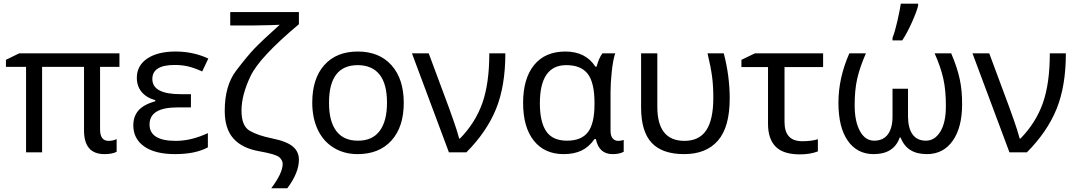

<svg xmlns="http://www.w3.org/2000/svg" viewBox="-20 -825 5834 1040"><path d="M567.9 -62Q593.8 -62 611.8 -71.8V-2.9Q587.9 9.8 545.9 9.8Q435.1 9.8 435.1 -118.2V-462.9H208V0H121.1V-462.9H12.2V-501L84 -536.1H627V-462.9H522V-124Q522 -62 567.9 -62Z M932.1 -62Q1016.6 -62 1106 -104V-26.9Q1038.1 9.8 928.7 9.8Q819.3 9.8 760.7 -32Q702.1 -73.7 702.1 -146Q702.1 -194.3 729.7 -226.3Q757.3 -258.3 821.3 -276.9V-282.2Q772.9 -295.9 747.1 -327.1Q721.2 -358.4 721.2 -403.8Q721.2 -469.7 777.6 -507.8Q834 -545.9 930.7 -545.9Q1027.3 -545.9 1108.4 -507.8L1075.2 -438Q1026.9 -459.5 994.6 -466.3Q962.4 -473.1 926.3 -473.1Q805.2 -473.1 805.2 -397Q805.2 -314.9 958 -314.9H1014.2V-243.2H941.4Q790 -243.2 790 -150.9Q790 -62 932.1 -62Z M1227.1 -687V-759.8H1599.1V-693.8Q1385.7 -515.1 1336.9 -412.4Q1288.1 -309.6 1288.1 -226.1Q1288.1 -142.6 1332.5 -116.7Q1377 -90.8 1454.6 -75.2Q1532.2 -59.6 1565.7 -31.7Q1599.1 -3.9 1599.1 40Q1599.1 110.8 1536.1 194.8H1449.2Q1511.2 112.3 1511.2 63Q1511.2 43.5 1493.2 26.9Q1475.1 10.3 1383.3 -5.9Q1291.5 -22 1244.4 -74.7Q1197.3 -127.4 1197.3 -224.1Q1197.3 -360.8 1258.5 -441.4Q1319.8 -522 1358.2 -562Q1396.5 -602.1 1495.1 -690.9Q1480 -689 1347.2 -687Z M1762.2 -269Q1761.7 -168 1801.8 -115.2Q1841.8 -62.5 1918.9 -63Q1996.1 -62.5 2036.1 -115.2Q2076.2 -168 2076.2 -269Q2076.2 -370.1 2036.1 -420.9Q1996.1 -471.7 1918 -472.2Q1762.2 -472.2 1762.2 -269ZM1917 9.8Q1844.2 9.8 1788.1 -24.4Q1731.9 -58.6 1701.7 -121.6Q1671.4 -185.1 1671.4 -269Q1671.4 -399.4 1736.8 -472.7Q1802.2 -545.9 1918 -545.9Q2034.2 -545.9 2100.6 -471.7Q2167 -397.5 2167 -267.6Q2167 -137.7 2100.6 -64Q2034.2 9.8 1917 9.8Z M2630.4 -536.1H2717.3Q2717.3 -358.4 2666.7 -234.4Q2616.2 -110.4 2506.3 0H2411.6L2211.4 -536.1H2302.2L2409.7 -247.1Q2416 -229 2435.1 -176Q2454.1 -123 2467.3 -74.2H2471.2Q2555.2 -160.2 2592.8 -266.8Q2630.4 -373.5 2630.4 -536.1Z M3033.2 9.8Q2929.7 9.8 2871.6 -63Q2813.5 -135.7 2813.5 -267.6Q2813.5 -399.4 2873 -472.7Q2932.6 -545.9 3042.5 -545.9Q3152.3 -545.9 3205.1 -463.9H3211.4Q3223.1 -508.8 3243.2 -536.1H3312.5Q3300.8 -502.4 3293.9 -439.2Q3287.1 -376 3287.1 -326.2V-118.2Q3287.1 -87.4 3299.1 -74.7Q3311 -62 3327.6 -62Q3344.2 -62 3358.4 -66.9V-2.9Q3335.9 9.8 3297.9 9.8Q3224.6 9.8 3207.5 -71.8H3200.2Q3170.9 -29.3 3130.6 -9.8Q3090.3 9.8 3033.2 9.8ZM3200.2 -261.2V-267.1Q3200.2 -377 3163.8 -424.6Q3127.4 -472.2 3047.4 -472.2Q2904.3 -472.2 2904.3 -265.1Q2904.3 -164.6 2938.7 -113.8Q2973.1 -63 3051.3 -63Q3129.4 -63 3164.8 -109.4Q3200.2 -155.8 3200.2 -261.2Z M3932.6 -292Q3932.6 -136.7 3868.9 -63.5Q3805.2 9.8 3686 9.8Q3566.9 9.8 3509.8 -51.5Q3452.6 -112.8 3452.6 -243.2V-536.1H3540.5V-246.1Q3540.5 -62 3687.5 -62Q3767.1 -62 3805.4 -119.1Q3843.8 -176.3 3843.8 -295.9Q3843.8 -358.4 3837.2 -409.4Q3830.6 -460.4 3812.5 -536.1H3900.4Q3932.6 -413.1 3932.6 -292Z M4140.1 -154.8V-461.9H3996.1V-501L4069.3 -536.1H4438.5V-461.9H4229.5V-164.1Q4229.5 -60.1 4325.2 -60.1Q4376 -60.1 4410.2 -70.8V-4.9Q4368.2 11.2 4312.5 11.2Q4223.1 11.2 4181.6 -30.5Q4140.1 -72.3 4140.1 -154.8Z M4580.6 -536.1H4670.4Q4638.2 -463.4 4623.5 -399.9Q4608.9 -336.4 4609.4 -251.5Q4609.9 -166.5 4638.2 -114.7Q4666.5 -63 4715.3 -63Q4764.2 -63 4789.6 -97.7Q4814.5 -132.3 4814.5 -192.9V-344.2H4898.4V-192.9Q4898.9 -130.4 4923.3 -96.7Q4947.8 -63 4995.6 -63Q5043.5 -63 5073.7 -112.3Q5103.5 -161.6 5103.5 -248.5Q5104 -335.4 5089.4 -399.9Q5074.7 -464.4 5042.5 -536.1H5132.3Q5164.6 -460.9 5178.2 -397.9Q5191.9 -335 5191.4 -259.8Q5191.4 -134.8 5140.6 -62.5Q5089.8 9.8 5000.5 9.8Q4892.1 9.8 4858.4 -80.1H4853.5Q4821.8 9.8 4712.4 9.8Q4623 9.8 4572.3 -62.5Q4521.5 -134.8 4521.5 -268.6Q4521.5 -402.3 4580.6 -536.1ZM4953.1 -805.2V-793.9Q4945.8 -763.2 4920.4 -706.1Q4895 -648.9 4867.2 -606H4814.5V-620.1Q4828.6 -656.2 4841.3 -712.9Q4854 -769.5 4859.4 -805.2Z M5666.5 -536.1H5753.4Q5753.4 -358.4 5702.9 -234.4Q5652.3 -110.4 5542.5 0H5447.8L5247.6 -536.1H5338.4L5445.8 -247.1Q5452.1 -229 5471.2 -176Q5490.2 -123 5503.4 -74.2H5507.3Q5591.3 -160.2 5628.9 -266.8Q5666.5 -373.5 5666.5 -536.1Z"/></svg>

Font: NotoSans
Style: Regular
Weight: 400
Designer: Monotype Design team
Foundry: Monotype Imaging Inc.
Version: Version 1.04